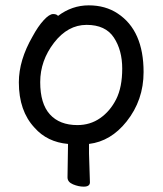

<svg xmlns="http://www.w3.org/2000/svg" viewBox="-20 -512 602 711"><path d="M266.6 -48.8Q314 -48.8 350.8 -74.5Q387.7 -100.1 410.2 -144.5Q432.6 -189 432.6 -257.8Q432.6 -326.2 401.6 -373Q370.6 -419.9 300.8 -419.9Q231 -419.9 179.9 -353.5Q128.9 -287.1 128.9 -208Q128.9 -127.9 164.8 -88.4Q200.7 -48.8 266.6 -48.8ZM290 179.2Q271 179.2 250.5 170.7Q230 162.1 230 145L231.9 21Q154.8 14.2 107.9 -39.1Q49.8 -101.1 49.8 -207Q49.8 -289.1 100.6 -377Q120.6 -414.1 141.6 -437Q162.6 -460 176.8 -460Q189.9 -460 194.8 -453.1Q246.6 -492.2 308.6 -492.2Q370.6 -492.2 416 -461.9Q511.7 -398.9 511.7 -245.1Q511.7 -141.1 448.7 -62Q390.6 11.2 309.6 21V56.2L313 163.1Q313 179.2 290 179.2Z"/></svg>

Font: LXGW WenKai GB Screen
Style: Regular
Weight: 400
Designer: LXGW / Fontworks Inc.
Foundry: LXGW / Fontworks Inc.
Version: Version 1.321;February 19, 2024;FontCreator 14.0.0.2901 64-b